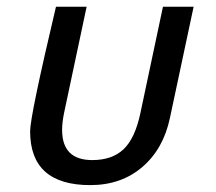

<svg xmlns="http://www.w3.org/2000/svg" viewBox="-20 -532 637 566"><path d="M246.1 13.7Q68.8 13.7 68.8 -145Q68.8 -189.9 145 -512.2H235.4L168.9 -199.2Q163.1 -170.9 163.1 -148.9Q163.1 -60.1 252 -60.1Q310.5 -60.1 344.2 -92Q377.9 -124 393.6 -197.3L460.4 -512.2H550.8L481 -184.6Q461.9 -93.3 399.7 -39.8Q337.4 13.7 246.1 13.7Z"/></svg>

Font: Cadman
Style: Italic
Weight: 400
Italic angle: -12°
Designer: Paul James MIller
Foundry: High-Logic / Made with FontCreator
Version: Version 2.114;March 28, 2021;FontCreator 13.0.0.2683 64-bit